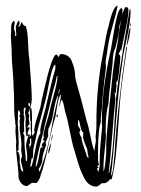

<svg xmlns="http://www.w3.org/2000/svg" viewBox="-20 -698 520 707"><path d="M356 -24 348 -18Q341 -11 334 -11Q320 -11 308.5 -19.5Q297 -28 289 -44.5Q281 -61 276 -73.5Q271 -86 265 -107Q259 -128 257 -134Q248 -159 238 -211Q228 -263 220 -286Q219 -290 215.5 -308Q212 -326 207 -331Q204 -327 202 -317.5Q200 -308 198 -304Q198 -311 201 -324.5Q204 -338 204 -345V-350Q196 -342 190 -305.5Q184 -269 184 -268Q172 -231 158 -161.5Q144 -92 130 -54Q127 -38 115 -24Q112 -24 108 -24.5Q104 -25 102 -25Q96 -25 89 -19Q82 -13 79 -13Q66 -13 57 -25Q48 -37 48 -50V-54Q48 -68 43.5 -104.5Q39 -141 39 -160Q39 -169 40 -174Q40 -179 38.5 -191.5Q37 -204 37 -211Q37 -227 38 -236Q36 -239 36 -246V-254Q32 -274 32 -314.5Q32 -355 30 -379Q30 -400 26.5 -440.5Q23 -481 23 -501V-510Q20 -564 20 -565Q20 -568 20.5 -575Q21 -582 21 -586V-599Q21 -613 31 -622Q34 -619 34 -613Q34 -609 32.5 -602Q31 -595 31 -592Q36 -582 36 -574Q36 -569 35 -566Q36 -566 38 -566L39 -565Q40 -567 40 -573Q40 -576 39 -584Q38 -592 38 -596Q38 -601 42.5 -611.5Q47 -622 51 -622Q51 -620 51.5 -617Q52 -614 52 -613Q52 -605 46 -599Q50 -599 52 -601Q54 -603 55 -605Q56 -607 57 -611Q58 -615 59 -617Q61 -616 64.5 -609Q68 -602 75 -602Q82 -582 83.5 -538.5Q85 -495 88 -482Q97 -370 97 -335Q97 -310 84 -282Q84 -280 86 -277Q88 -274 88 -273Q86 -265 86 -262Q86 -258 87.5 -251.5Q89 -245 89 -242Q88 -241 84.5 -236Q81 -231 80 -228Q83 -228 87 -230Q88 -229 88 -228Q88 -226 89 -226Q82 -214 81 -204Q82 -204 85 -203Q88 -202 90 -202Q90 -200 89.5 -197Q89 -194 89 -193Q95 -199 95 -209Q95 -213 93 -221V-241Q93 -246 94 -249Q91 -253 91 -262V-271Q91 -274 90.5 -279.5Q90 -285 90 -288Q90 -297 94 -302Q98 -300 98 -239V-205Q98 -200 99 -198Q104 -202 108 -211Q106 -215 106 -217Q106 -234 118.5 -270.5Q131 -307 132 -322Q132 -323 141 -362Q172 -497 187 -497Q190 -497 191 -496Q192 -495 193 -492Q194 -489 195 -488Q197 -489 199 -494Q201 -499 204 -499Q218 -499 228.5 -492.5Q239 -486 244 -473.5Q249 -461 251.5 -453Q254 -445 256 -430L257 -414Q259 -401 268 -370.5Q277 -340 279 -331Q284 -310 299 -253Q306 -233 314 -192.5Q322 -152 328 -142Q328 -149 330.5 -162.5Q333 -176 333 -182Q333 -184 332.5 -188Q332 -192 332 -194Q332 -199 333.5 -211Q335 -223 335 -229V-248Q335 -377 359 -500Q361 -508 365.5 -535.5Q370 -563 374.5 -581.5Q379 -600 385 -623.5Q391 -647 398 -661Q405 -675 413 -678Q409 -653 395 -603.5Q381 -554 378 -529L369 -472Q369 -468 369.5 -462.5Q370 -457 370 -454V-449Q364 -406 356 -320V-315Q356 -305 353.5 -285Q351 -265 351 -256V-250Q351 -246 348.5 -238.5Q346 -231 346 -228Q341 -193 341 -139V-108Q341 -106 342.5 -100Q344 -94 344 -92Q344 -90 337 -84Q341 -84 344 -81Q343 -80 340 -79L337 -78Q338 -73 342 -65Q347 -80 347 -88V-95Q347 -129 349.5 -160Q352 -191 354 -209Q356 -227 356 -229Q356 -233 355.5 -240Q355 -247 355 -250Q355 -372 389 -519Q391 -529 397.5 -570.5Q404 -612 411 -638.5Q418 -665 427 -668L430 -667Q431 -661 431 -647Q430 -642 427 -628L419 -600V-590Q419 -578 405 -522Q395 -504 395 -469Q394 -457 387.5 -401Q381 -345 379 -315Q369 -280 369 -214Q369 -212 369.5 -206Q370 -200 370 -198Q370 -184 365.5 -145Q361 -106 361 -87V-67Q364 -71 366 -84Q368 -97 369 -112Q370 -127 371 -132V-153Q371 -173 373 -200Q375 -227 378.5 -261.5Q382 -296 383 -313Q386 -334 390.5 -382Q395 -430 400 -465.5Q405 -501 412 -534Q430 -672 444 -672Q453 -672 453 -661Q453 -645 448.5 -620Q444 -595 436.5 -560.5Q429 -526 426 -510L423 -516Q423 -508 417 -501Q417 -500 420 -496Q423 -492 423 -490Q423 -474 418.5 -434.5Q414 -395 409 -395Q408 -395 408 -397Q408 -399 407.5 -401Q407 -403 407 -404Q407 -400 408 -392.5Q409 -385 409 -382Q409 -380 406 -353Q405 -354 402 -359Q405 -335 405 -334Q400 -289 393 -197Q386 -105 380 -60L382 -61Q393 -110 399.5 -215Q406 -320 408 -341Q416 -416 451 -625Q456 -658 458 -664Q461 -664 461 -661Q461 -619 446.5 -555Q432 -491 431 -473Q419 -397 407.5 -256Q396 -115 392 -81Q392 -80 390.5 -69Q389 -58 389 -52L391 -53Q396 -66 398.5 -97Q401 -128 402 -132Q410 -283 445 -525L448 -526Q445 -503 436.5 -445.5Q428 -388 425 -357Q421 -318 416.5 -248Q412 -178 406.5 -126.5Q401 -75 391 -37Q387 -39 386 -39Q375 -23 360 -23Q359 -23 358 -24ZM462 -607Q462 -602 459 -602Q459 -609 462 -615ZM446 -529Q447 -532 449 -549Q451 -566 454 -580.5Q457 -595 460 -597Q460 -581 455 -557Q450 -533 446 -529ZM184 -451Q184 -457 183 -461Q171 -453 156 -369Q149 -331 132.5 -272.5Q116 -214 113 -193Q112 -187 107 -168Q102 -149 102 -139V-128Q102 -114 96 -114Q95 -110 94 -100.5Q93 -91 91 -86Q93 -84 95 -84Q101 -97 109.5 -144.5Q118 -192 129 -209Q129 -210 128.5 -211.5Q128 -213 128 -214Q128 -222 131.5 -238Q135 -254 140.5 -273Q146 -292 147 -297Q171 -402 182 -438Q184 -442 184 -451ZM192 -418 189 -417Q186 -398 176 -365Q172 -351 166 -323.5Q160 -296 157 -286Q139 -214 140 -213Q114 -116 111 -84Q115 -85 118.5 -98.5Q122 -112 124 -126L127 -140Q127 -141 127.5 -144.5Q128 -148 128 -149Q128 -150 129.5 -152.5Q131 -155 133.5 -155.5Q136 -156 140 -156Q139 -157 136.5 -158.5Q134 -160 133 -161Q136 -173 145 -178Q138 -182 138 -183Q138 -185 142 -191Q140 -195 140 -197Q140 -210 150 -242.5Q160 -275 162 -284Q165 -302 178 -348.5Q191 -395 192 -418ZM200 -369 198 -368Q197 -365 196.5 -362Q196 -359 195.5 -355.5Q195 -352 195 -350Q198 -354 200 -369ZM177 -267Q195 -344 195 -348Q185 -338 174 -270Q174 -264 168 -247Q162 -230 158 -223V-219Q158 -217 157.5 -213Q157 -209 157 -207Q157 -204 158 -202Q158 -194 148 -174Q148 -172 149 -169Q150 -166 150 -165Q136 -125 136 -113V-110Q136 -95 122 -75Q125 -69 126 -65Q143 -111 153 -149.5Q163 -188 169 -223Q175 -258 177 -267ZM91 -311Q91 -316 89 -319Q88 -318 86.5 -318Q85 -318 84 -317Q84 -306 91 -306ZM75 -301 71 -302Q67 -298 67 -293Q67 -292 67.5 -289Q68 -286 68 -284Q68 -283 67.5 -280.5Q67 -278 67 -277Q67 -275 68 -271Q70 -269 70 -267Q70 -262 69 -253Q68 -244 68 -240Q68 -236 68.5 -228Q69 -220 69 -217Q69 -214 65 -206Q70 -203 70 -195V-178Q70 -161 72.5 -139.5Q75 -118 75 -108V-107Q75 -105 79 -105Q80 -112 80 -125Q80 -132 78 -144Q76 -156 76 -161Q76 -171 80 -183.5Q84 -196 85 -200Q84 -199 78 -196Q74 -207 74 -246Q74 -249 74.5 -255Q75 -261 75 -264Q75 -267 73.5 -274Q72 -281 72 -285Q72 -288 73.5 -293.5Q75 -299 75 -301ZM55 -276Q53 -291 47 -292Q46 -287 46 -279V-264Q46 -253 45 -247Q45 -240 46.5 -225.5Q48 -211 48 -203V-193Q48 -190 48.5 -182Q49 -174 49 -171Q49 -168 48.5 -163Q48 -158 48 -156Q48 -150 49 -147Q49 -146 47.5 -145Q46 -144 45 -142.5Q44 -141 43 -140Q53 -140 53 -104L52 -103Q52 -102 52 -101Q52 -99 53.5 -94.5Q55 -90 55 -87V-85Q55 -72 65 -65V-71Q65 -74 61 -87.5Q57 -101 57 -109Q57 -112 59 -116.5Q61 -121 61 -123Q61 -126 59.5 -134Q58 -142 58 -145Q58 -148 58.5 -155Q59 -162 59 -166Q59 -178 55.5 -199.5Q52 -221 52 -229Q53 -231 53 -237Q53 -240 52.5 -245Q52 -250 52 -252Q52 -254 53 -258Q54 -262 54 -263Q54 -265 52.5 -269Q51 -273 51 -274ZM188 -270Q188 -274 191 -277Q193 -277 193 -274Q193 -267 190 -267Q188 -267 188 -270ZM287 -210Q280 -213 276.5 -232Q273 -251 269 -258Q267 -254 267 -246Q267 -238 267 -236Q276 -222 276 -219Q276 -217 274 -214Q272 -211 272 -210Q273 -208 274 -204Q275 -200 276.5 -197Q278 -194 281 -193Q280 -192 280 -189Q280 -182 290 -153Q300 -124 300 -123V-120Q301 -120 303.5 -119Q306 -118 307 -117Q302 -132 302 -143Q302 -148 294.5 -165Q287 -182 286 -193Q286 -196 286.5 -202Q287 -208 287 -210ZM168 -177Q171 -201 175 -203Q173 -188 168 -177ZM88 -151Q95 -165 95 -170V-183Q95 -188 94 -190Q90 -186 90 -183Q90 -181 90.5 -177Q91 -173 91 -172Q90 -171 89 -169Q88 -167 87 -166Q89 -160 89 -159Q89 -158 88.5 -155Q88 -152 88 -151ZM157 -132Q158 -151 169 -174Q168 -170 166.5 -160Q165 -150 163 -143Q161 -136 157 -132Z"/></svg>

Font: Because We Create
Style: Regular
Weight: 400
Designer: Liz Wetzel, Aaron Williamson, Russ McMullin
Foundry: Red Hat
Version: Version 1.000